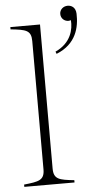

<svg xmlns="http://www.w3.org/2000/svg" viewBox="-55 -805 419 838"><g transform="rotate(-5 155.0 -385.5)"><path d="M17 -10V0H237V-10C172 -17 147 -21 147 -69V-700H17V-690C83 -683 107 -679 107 -631V-69C107 -21 82 -17 17 -10ZM204 -576 208 -566C296 -601 312 -674 310 -733C309 -761 291 -771 274 -771C255 -771 239 -757 239 -738C239 -718 255 -705 272 -705C276 -705 279 -706 283 -707C286 -667 274 -608 204 -576Z"/></g></svg>

Font: Sprat Condensed Thin
Style: Regular
Weight: 100
Width: 3
Designer: Ethan Nakache
Foundry: Collletttivo
Version: Version 2.000;Glyphs 3.2 (3217)